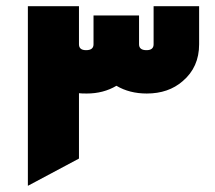

<svg xmlns="http://www.w3.org/2000/svg" viewBox="-20 -585 693 620"><path d="M476 -565H623V-442Q623 -368 570 -323Q524 -283 454 -283Q398 -283 356 -308Q314 -283 260 -283Q243 -283 235 -284V-73L70 15V-565H235V-442Q235 -423 258 -423Q282 -423 282 -442V-535H429V-442Q429 -423 453 -423Q476 -423 476 -442Z"/></svg>

Font: Tajawal Black
Style: Regular
Weight: 900
Designer: Boutros Fonts
Foundry: Created by Boutros International 2017
Version: Version 1.700